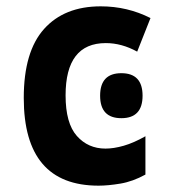

<svg xmlns="http://www.w3.org/2000/svg" viewBox="-20 -576 540 606"><path d="M439 -25V-146Q402 -125 370.5 -116Q339 -107 313 -107Q258 -107 222.5 -147Q187 -187 187 -275Q187 -440 314 -440Q364 -440 413 -413L455 -519Q382 -556 298 -556Q183 -556 119 -484.5Q55 -413 55 -267Q55 10 291 10Q321 10 360 3.5Q399 -3 439 -25ZM430 -274Q430 -345 363 -345Q296 -345 296 -274Q296 -203 363 -203Q430 -203 430 -274Z"/></svg>

Font: Noto Sans Mono UI Condensed
Style: Bold
Weight: 700
Width: 3
Designer: Monotype Design team
Foundry: Monotype Imaging Inc.
Version: 1.000